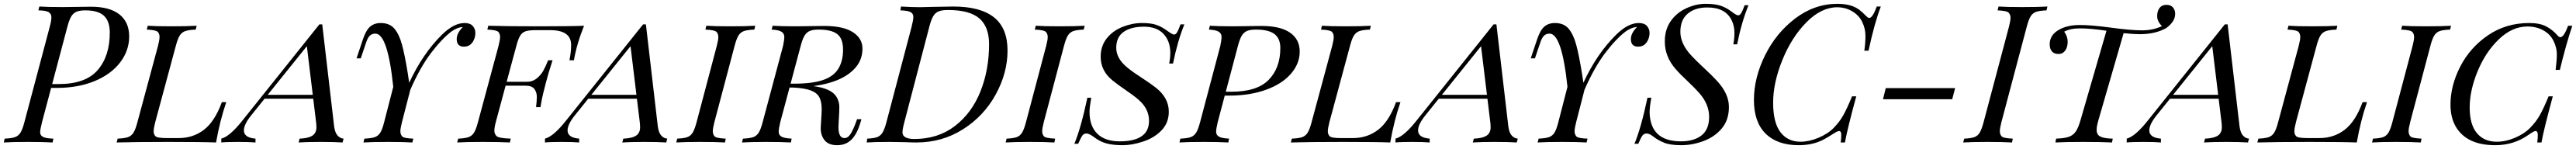

<svg xmlns="http://www.w3.org/2000/svg" viewBox="-53 -742 13423 776"><path d="M519 -571.8Q519 -631.3 488.8 -659.7Q458.5 -688 392.1 -688Q361.8 -688 345 -680.7Q328.1 -673.3 317.6 -655.3Q307.1 -637.2 297.9 -602.1L218.8 -304.2H252.9Q393.1 -304.2 456.1 -377.2Q519 -450.2 519 -571.8ZM243.2 -284.2H213.4L166 -106Q156.2 -67.9 156.2 -52.5Q156.2 -37.1 171.1 -29.1Q186 -21 225.1 -20L221.2 0Q174.3 -2.9 91.8 -2.9Q9.3 -2.9 -33.2 0L-28.8 -20Q7.3 -21.5 25.1 -27.8Q43 -34.2 53.7 -51.3Q64.5 -68.4 74.2 -106L206.1 -602.1Q214.8 -633.8 214.8 -652.1Q214.8 -670.4 200 -679Q185.1 -687.5 147 -688L151.9 -708Q192.9 -705.1 274.9 -705.1L420.9 -707Q519 -707 569.6 -666.7Q620.1 -626.5 620.1 -552.2Q620.1 -478 572.5 -416.3Q524.9 -354.5 439 -319.3Q353 -284.2 243.2 -284.2Z M554.7 0 560.1 -20Q596.2 -21.5 614 -27.8Q631.8 -34.2 642.6 -51.3Q653.3 -68.4 663.1 -106L770 -502Q778.3 -534.2 778.3 -549.8Q778.3 -565.4 769.3 -575.7Q760.3 -585.9 711.9 -587.9L716.8 -607.9Q756.8 -605 840.6 -605Q924.3 -605 971.7 -607.9L966.8 -587.9Q930.2 -586.4 912.1 -580.1Q894 -573.7 883.3 -556.6Q872.6 -539.6 862.8 -502L755.9 -106Q747.6 -73.7 747.6 -58.3Q747.6 -43 756.6 -33Q765.6 -22.9 814.9 -22.9H877.9Q953.6 -22.9 1010 -66.4Q1066.4 -109.9 1103 -210H1126Q1092.8 -113.8 1072.8 0Q1002.9 -2.9 826.4 -2.9Q649.9 -2.9 554.7 0Z M1545.9 -501.5 1341.8 -248H1576.7ZM1502.9 0 1508.3 -20Q1568.8 -22.5 1585.9 -45.9Q1595.7 -59.6 1595.7 -76.4Q1595.7 -93.3 1594.2 -104L1579.1 -228H1325.7L1257.3 -143.1Q1217.8 -94.7 1217.8 -63Q1217.8 -24.9 1278.3 -20V0Q1248.5 -2.9 1187.3 -2.9Q1126 -2.9 1100.1 0V-20Q1144 -31.2 1209 -112.8L1611.3 -615.2H1626L1688 -84Q1692.4 -50.8 1706.1 -35.9Q1719.7 -21 1737.3 -20L1731.9 0Q1691.9 -2.9 1617.2 -2.9Q1542.5 -2.9 1502.9 0Z M2326.7 -538.6Q2326.7 -569.3 2358.4 -601.1H2355.5Q2331.1 -599.6 2300.8 -579.1Q2250 -541 2193.1 -466.3Q2136.2 -391.6 2085 -274.4L2041.5 -106Q2033.2 -73.7 2033.2 -58.3Q2033.2 -43 2042 -32.2Q2050.8 -21.5 2100.6 -20L2095.7 0Q2050.3 -2.9 1967 -2.9Q1883.8 -2.9 1840.8 0L1845.7 -20Q1881.8 -21.5 1899.9 -27.8Q1918 -34.2 1928.7 -51.5Q1939.5 -68.8 1948.7 -106L1996.1 -289.6Q1967.3 -566.9 1902.8 -566.9Q1885.3 -566.9 1874 -556.2Q1862.8 -545.4 1854.5 -520L1826.7 -438H1804.7L1837.4 -535.2Q1848.1 -566.4 1859.9 -585Q1883.8 -622.1 1930.4 -622.1Q1977.1 -622.1 2002 -592.8Q2026.9 -563.5 2041.5 -509.8Q2056.2 -456.1 2071.8 -359.9L2079.1 -311Q2149.4 -462.4 2249.5 -561Q2311.5 -622.1 2367.7 -622.1Q2397 -622.1 2410.6 -606.4Q2423.8 -590.8 2423.8 -572.3Q2424.3 -553.7 2417.5 -537.6Q2401.9 -499 2364.3 -499Q2326.7 -499 2326.7 -538.6Z M2922.9 -507.8Q2922.9 -585 2813.5 -585H2740.2Q2704.1 -585 2686.3 -579.3Q2668.5 -573.7 2657.7 -556.6Q2647 -539.6 2637.2 -502L2586.9 -315.9H2690.4Q2722.2 -315.9 2744.1 -334Q2766.1 -352.1 2778.3 -374.5Q2790.5 -397 2803.2 -428.2H2826.2Q2804.2 -361.8 2790 -306.2L2784.2 -282.7Q2771 -234.4 2763.2 -184.1H2740.2Q2744.1 -214.8 2744.1 -238.3Q2744.1 -261.7 2731.2 -278.8Q2718.3 -295.9 2684.1 -295.9H2581.5L2530.3 -106Q2522.9 -78.1 2522.9 -61.5Q2522.9 -44.9 2534.2 -33.4Q2545.4 -22 2608.4 -20L2603.5 0Q2552.7 -2.9 2462.9 -2.9Q2373 -2.9 2329.1 0L2334.5 -20Q2370.6 -21.5 2388.4 -27.8Q2406.2 -34.2 2417 -51.3Q2427.7 -68.4 2437.5 -106L2544.4 -502Q2552.7 -534.2 2552.7 -549.8Q2552.7 -565.4 2543.7 -575.7Q2534.7 -585.9 2486.3 -587.9L2491.2 -607.9Q2585.4 -605 2754.9 -605Q2924.3 -605 2990.2 -607.9Q2951.2 -510.3 2937.5 -428.2H2914.1Q2922.9 -470.2 2922.9 -507.8Z M3232.4 -501.5 3028.3 -248H3263.2ZM3189.5 0 3194.8 -20Q3255.4 -22.5 3272.5 -45.9Q3282.2 -59.6 3282.2 -76.4Q3282.2 -93.3 3280.8 -104L3265.6 -228H3012.2L2943.8 -143.1Q2904.3 -94.7 2904.3 -63Q2904.3 -24.9 2964.8 -20V0Q2935.1 -2.9 2873.8 -2.9Q2812.5 -2.9 2786.6 0V-20Q2830.6 -31.2 2895.5 -112.8L3297.9 -615.2H3312.5L3374.5 -84Q3378.9 -50.8 3392.6 -35.9Q3406.2 -21 3423.8 -20L3418.5 0Q3378.4 -2.9 3303.7 -2.9Q3229 -2.9 3189.5 0Z M3728.5 -20 3724.6 0Q3677.7 -2.9 3595.7 -2.9Q3513.7 -2.9 3470.7 0L3475.6 -20Q3510.7 -21.5 3528.3 -27.8Q3545.9 -34.2 3556.4 -51.5Q3566.9 -68.8 3576.7 -106L3681.6 -502Q3689.9 -533.7 3689.9 -549.3Q3689.9 -564.9 3680.7 -575.4Q3671.4 -585.9 3622.6 -587.9L3627.4 -607.9Q3667.5 -605 3751.2 -605Q3835 -605 3882.3 -607.9L3877.4 -587.9Q3840.8 -586.4 3823 -580.1Q3805.2 -573.7 3794.7 -556.6Q3784.2 -539.6 3774.4 -502L3669.4 -106Q3661.1 -73.7 3661.1 -58.3Q3661.1 -43 3669.9 -32.5Q3678.7 -22 3728.5 -20Z M4083.5 -306.2Q4179.2 -306.2 4235.1 -325.2Q4291 -344.2 4315.4 -384.5Q4339.8 -424.8 4339.8 -482.9Q4339.8 -541 4309.6 -564.5Q4279.3 -587.9 4212.9 -587.9Q4182.6 -587.9 4165.8 -580.6Q4148.9 -573.2 4138.4 -555.2Q4127.9 -537.1 4118.7 -502L4066.4 -306.2ZM4315.9 -79.6Q4315.9 -22.9 4347.2 -22.9Q4364.7 -22.9 4378.2 -43.2Q4391.6 -63.5 4407.7 -106.9L4412.6 -121.1H4435.5L4431.6 -107.9Q4414.1 -45.9 4384.5 -15.9Q4355 14.2 4308.8 14.2Q4262.7 14.2 4241.9 -13.7Q4221.2 -41.5 4223.6 -82L4227.5 -145Q4228.5 -164.6 4228.5 -172.9Q4228.5 -212.9 4215.8 -236.1Q4203.1 -259.3 4171.1 -271.2Q4139.2 -283.2 4079.1 -286.1H4061L4012.7 -106Q4004.4 -71.8 4004.4 -55.4Q4004.4 -39.1 4018.8 -30.5Q4033.2 -22 4071.8 -20L4067.9 0Q4021 -2.9 3938.5 -2.9Q3856 -2.9 3813.5 0L3817.9 -20Q3854 -21.5 3871.8 -27.8Q3889.6 -34.2 3900.4 -51.3Q3911.1 -68.4 3920.9 -106L4026.9 -502Q4033.7 -533.7 4033.7 -550.3Q4033.7 -566.9 4019.5 -576.4Q4005.4 -585.9 3967.8 -587.9L3972.7 -607.9Q4013.2 -605 4095.7 -605L4241.7 -606.9Q4339.8 -606.9 4390.4 -574.7Q4440.9 -542.5 4440.9 -489Q4440.9 -435.5 4409.7 -396Q4346.2 -315.4 4185.5 -293.5L4207.5 -290Q4286.1 -275.4 4308.1 -233.4Q4320.3 -210 4320.3 -186.5Q4320.3 -163.1 4319.8 -158.2L4316.9 -105Q4315.9 -87.4 4315.9 -79.6Z M5100.6 -512.2Q5100.6 -602.5 5049.8 -646.2Q4999 -689.9 4886.7 -689.9Q4855.5 -689.9 4837.9 -682.9Q4820.3 -675.8 4809.6 -657.7Q4798.8 -639.6 4789.6 -604L4658.7 -104Q4649.4 -69.3 4649.4 -52.7Q4649.4 -18.6 4710.4 -18.1Q4834.5 -18.1 4922.6 -85.7Q5010.7 -153.3 5055.7 -265.9Q5100.6 -378.4 5100.6 -512.2ZM4722.7 0Q4699.7 0 4664.6 -1.5L4582.5 -2.9Q4502 -2.9 4462.9 0L4465.8 -20Q4500 -21.5 4517.3 -27.8Q4534.7 -34.2 4545.4 -51.5Q4556.2 -68.8 4565.9 -106L4696.8 -602.1Q4706.1 -638.2 4706.1 -654.5Q4706.1 -670.9 4691.4 -679Q4676.8 -687 4638.7 -688L4641.6 -708Q4695.3 -704.6 4739.3 -704.6L4763.7 -705.1L4804.7 -706.1Q4882.8 -708 4914.6 -708Q5055.2 -708 5126 -651.9Q5196.8 -595.7 5196.8 -478.8Q5196.8 -361.8 5135 -249.5Q5073.2 -137.2 4964.6 -68.6Q4856 0 4722.7 0Z M5444.8 -20 5440.9 0Q5394 -2.9 5312 -2.9Q5230 -2.9 5187 0L5191.9 -20Q5227.1 -21.5 5244.6 -27.8Q5262.2 -34.2 5272.7 -51.5Q5283.2 -68.8 5293 -106L5397.9 -502Q5406.2 -533.7 5406.2 -549.3Q5406.2 -564.9 5397 -575.4Q5387.7 -585.9 5338.9 -587.9L5343.8 -607.9Q5383.8 -605 5467.5 -605Q5551.3 -605 5598.6 -607.9L5593.8 -587.9Q5557.1 -586.4 5539.3 -580.1Q5521.5 -573.7 5511 -556.6Q5500.5 -539.6 5490.7 -502L5385.7 -106Q5377.4 -73.7 5377.4 -58.3Q5377.4 -43 5386.2 -32.5Q5395 -22 5444.8 -20Z M6044.9 -466.8Q6044.9 -527.3 6009.8 -565.2Q5974.6 -603 5907.5 -603Q5840.3 -603 5801.8 -575.9Q5763.2 -548.8 5763.2 -492.7Q5763.2 -436.5 5822.8 -388.7Q5849.1 -367.2 5896 -336.9Q5942.9 -306.6 5971.2 -284.2Q6037.1 -231.4 6037.1 -160.2Q6037.1 -103 5999.8 -63.7Q5962.4 -24.4 5904.3 -5.1Q5846.2 14.2 5796.9 14.2Q5747.6 14.2 5713.9 5.4Q5680.2 -3.4 5651.4 -25.1Q5622.6 -46.9 5608.4 -46.9Q5594.2 -46.9 5586.4 -35.6Q5578.6 -24.4 5564.9 6.8H5544.9Q5578.6 -72.8 5612.8 -232.9H5632.8Q5624 -182.1 5624 -159.2Q5624 -85.9 5664.3 -45.9Q5704.6 -5.9 5780.8 -5.9Q5934.1 -5.9 5934.1 -112.8Q5934.1 -175.3 5879.4 -222.7Q5856 -243.2 5813 -272.5Q5769 -302.7 5743.7 -323.2Q5682.1 -373 5682.1 -446.8Q5682.1 -502 5713.4 -541.7Q5744.6 -581.5 5795.7 -601.8Q5846.7 -622.1 5896.5 -622.1Q5946.3 -622.1 5974.1 -611.8Q6002 -601.6 6028.8 -581.8Q6055.7 -562 6064.5 -562Q6073.2 -562 6080.6 -574.2Q6087.9 -586.4 6098.1 -615.2H6118.2Q6082 -525.4 6059.1 -411.1H6039.1Q6044.9 -439.9 6044.9 -466.8Z M6618.2 -492.2Q6618.2 -541 6587.9 -564.5Q6557.6 -587.9 6491.2 -587.9Q6460.9 -587.9 6444.1 -580.6Q6427.2 -573.2 6416.7 -555.2Q6406.2 -537.1 6397 -502L6334 -264.2H6361.8Q6497.1 -264.2 6557.6 -326.2Q6618.2 -388.2 6618.2 -492.2ZM6352.1 -244.1H6328.6L6292 -106Q6283.7 -71.8 6283.7 -55.4Q6283.7 -39.1 6298.1 -30.5Q6312.5 -22 6351.1 -20L6347.2 0Q6300.3 -2.9 6217.8 -2.9Q6135.3 -2.9 6092.8 0L6097.2 -20Q6133.3 -21.5 6151.1 -27.8Q6168.9 -34.2 6179.7 -51.3Q6190.4 -68.4 6200.2 -106L6305.2 -502Q6312 -533.7 6312 -550.3Q6312 -566.9 6297.9 -576.4Q6283.7 -585.9 6246.1 -587.9L6251 -607.9Q6291 -605 6374 -605L6520 -606.9Q6618.2 -606.9 6668.7 -572Q6719.2 -537.1 6719.2 -473.6Q6719.2 -410.2 6672.9 -357.2Q6626.5 -304.2 6542.7 -274.2Q6459 -244.1 6352.1 -244.1Z M6672.9 0 6678.2 -20Q6714.4 -21.5 6732.2 -27.8Q6750 -34.2 6760.7 -51.3Q6771.5 -68.4 6781.2 -106L6888.2 -502Q6896.5 -534.2 6896.5 -549.8Q6896.5 -565.4 6887.5 -575.7Q6878.4 -585.9 6830.1 -587.9L6835 -607.9Q6875 -605 6958.7 -605Q7042.5 -605 7089.8 -607.9L7085 -587.9Q7048.3 -586.4 7030.3 -580.1Q7012.2 -573.7 7001.5 -556.6Q6990.7 -539.6 6981 -502L6874 -106Q6865.7 -73.7 6865.7 -58.3Q6865.7 -43 6874.8 -33Q6883.8 -22.9 6933.1 -22.9H6996.1Q7071.8 -22.9 7128.2 -66.4Q7184.6 -109.9 7221.2 -210H7244.1Q7210.9 -113.8 7190.9 0Q7121.1 -2.9 6944.6 -2.9Q6768.1 -2.9 6672.9 0Z M7664.1 -501.5 7460 -248H7694.8ZM7621.1 0 7626.5 -20Q7687 -22.5 7704.1 -45.9Q7713.9 -59.6 7713.9 -76.4Q7713.9 -93.3 7712.4 -104L7697.3 -228H7443.8L7375.5 -143.1Q7335.9 -94.7 7335.9 -63Q7335.9 -24.9 7396.5 -20V0Q7366.7 -2.9 7305.4 -2.9Q7244.1 -2.9 7218.3 0V-20Q7262.2 -31.2 7327.1 -112.8L7729.5 -615.2H7744.1L7806.2 -84Q7810.5 -50.8 7824.2 -35.9Q7837.9 -21 7855.5 -20L7850.1 0Q7810.1 -2.9 7735.4 -2.9Q7660.6 -2.9 7621.1 0Z M8444.8 -538.6Q8444.8 -569.3 8476.6 -601.1H8473.6Q8449.2 -599.6 8418.9 -579.1Q8368.2 -541 8311.3 -466.3Q8254.4 -391.6 8203.1 -274.4L8159.7 -106Q8151.4 -73.7 8151.4 -58.3Q8151.4 -43 8160.2 -32.2Q8168.9 -21.5 8218.8 -20L8213.9 0Q8168.5 -2.9 8085.2 -2.9Q8002 -2.9 7959 0L7963.9 -20Q8000 -21.5 8018.1 -27.8Q8036.1 -34.2 8046.9 -51.5Q8057.6 -68.8 8066.9 -106L8114.3 -289.6Q8085.4 -566.9 8021 -566.9Q8003.4 -566.9 7992.2 -556.2Q7981 -545.4 7972.7 -520L7944.8 -438H7922.9L7955.6 -535.2Q7966.3 -566.4 7978 -585Q8002 -622.1 8048.6 -622.1Q8095.2 -622.1 8120.1 -592.8Q8145 -563.5 8159.7 -509.8Q8174.3 -456.1 8189.9 -359.9L8197.3 -311Q8267.6 -462.4 8367.7 -561Q8429.7 -622.1 8485.8 -622.1Q8515.1 -622.1 8528.8 -606.4Q8542 -590.8 8542 -572.3Q8542.5 -553.7 8535.6 -537.6Q8520 -499 8482.4 -499Q8444.8 -499 8444.8 -538.6Z M8984.4 -572.3Q8984.4 -606.4 8969.7 -636.7Q8937 -703.6 8842.3 -703.1Q8779.3 -703.1 8741 -670.9Q8702.6 -638.7 8702.6 -576.4Q8702.6 -514.2 8759.3 -453.1Q8783.2 -427.2 8825.7 -387.7Q8868.2 -348.6 8894 -320.3Q8955.6 -253.4 8955.6 -185.1Q8955.6 -116.7 8918 -72.5Q8880.4 -28.3 8822.5 -7.1Q8764.6 14.2 8707.3 14.2Q8649.9 14.2 8617.9 1.2Q8585.9 -11.7 8563.7 -29.3Q8541.5 -46.9 8527.1 -46.9Q8512.7 -46.9 8504.4 -35.2Q8496.1 -23.4 8483.4 6.8H8463.4Q8497.1 -72.8 8531.2 -232.9H8551.3Q8541.5 -180.2 8542.5 -151.9Q8548.8 -5.9 8705.6 -5.9Q8773.4 -5.9 8813 -36.9Q8852.5 -67.9 8852.5 -133.5Q8852.5 -199.2 8800.8 -257.8Q8779.3 -282.2 8740.2 -319.3Q8701.2 -355.5 8677.7 -382.8Q8621.1 -447.3 8621.6 -526.9Q8621.6 -588.4 8652.8 -632.6Q8684.1 -676.8 8734.6 -699.5Q8785.2 -722.2 8833.7 -722.2Q8882.3 -722.2 8912.4 -712.2Q8942.4 -702.1 8968.5 -682.1Q8994.6 -662.1 9003.7 -662.1Q9012.7 -662.1 9020 -674.3Q9027.3 -686.5 9037.6 -714.8H9057.6Q9021.5 -627 8998.5 -511.2H8978.5Q8984.4 -539.1 8984.4 -572.3Z M9520 -704.1Q9437 -704.1 9359.6 -626Q9282.2 -547.9 9234.1 -429.4Q9186 -311 9186 -207.3Q9186 -103.5 9223.9 -53.7Q9261.7 -3.9 9329.1 -3.9Q9373 -3.9 9422.1 -24.4Q9471.2 -44.9 9502 -76.4Q9532.7 -107.9 9552 -142.6Q9571.3 -177.2 9597.2 -240.2H9619.1Q9573.7 -74.2 9560.1 0H9538.1Q9541 -21.5 9541 -40.5Q9541 -59.6 9529.3 -59.6Q9521.5 -59.6 9497.1 -43.9Q9473.1 -28.3 9448.7 -15.1Q9393.1 14.2 9319.3 14.2Q9208 14.2 9147 -45.9Q9085.9 -106 9085.9 -221.2Q9085.9 -336.4 9143.6 -453.4Q9201.2 -570.3 9301.5 -646.2Q9401.9 -722.2 9522 -722.2Q9594.2 -721.7 9634.3 -691.4Q9650.9 -678.7 9665.5 -663.6Q9680.2 -648.4 9686.5 -648.4Q9704.1 -648.4 9726.1 -708H9747.1Q9713.9 -621.6 9683.1 -478H9661.1Q9667 -517.1 9667 -555.2Q9667 -593.3 9649.9 -628.2Q9632.8 -663.1 9597.4 -683.6Q9562 -704.1 9520 -704.1Z M10119.1 -225.1H9758.3L9772.9 -283.2H10134.3Z M10434.6 -20 10430.7 0Q10383.8 -2.9 10302 -2.9Q10220.2 -2.9 10176.3 0L10181.6 -20Q10216.8 -21.5 10234.4 -27.8Q10252 -34.2 10262.5 -51.5Q10272.9 -68.8 10282.7 -106L10414.6 -602.1Q10422.9 -633.8 10422.9 -649.4Q10422.9 -665 10413.6 -675.5Q10404.3 -686 10355.5 -688L10360.4 -708Q10401.4 -705.1 10484.6 -705.1Q10567.9 -705.1 10615.2 -708L10610.4 -688Q10573.7 -686.5 10555.9 -680.2Q10538.1 -673.8 10527.6 -656.7Q10517.1 -639.6 10507.3 -602.1L10375.5 -106Q10367.2 -73.7 10367.2 -58.3Q10367.2 -43 10376 -32.5Q10384.8 -22 10434.6 -20Z M10627 -511.2Q10627 -561.5 10678.7 -588.9Q10721.7 -611.8 10783.2 -611.8Q10844.7 -611.8 10947.5 -597.9Q11050.3 -584 11108.2 -584Q11166 -584 11211.9 -606Q11187 -630.9 11187 -657.7Q11187 -684.6 11199.5 -700.7Q11211.9 -716.8 11234.9 -716.8Q11257.8 -716.8 11269.3 -703.4Q11280.8 -689.9 11280.8 -669.9Q11280.8 -629.9 11234.9 -596.2Q11178.2 -564 11096.7 -564Q11063.5 -564 11012.2 -569.3L10880.9 -116.2Q10871.6 -84 10871.6 -66.4Q10871.6 -48.8 10879.9 -39.1Q10895.5 -21 10955.6 -20L10951.7 0Q10899.9 -2.9 10802.5 -2.9Q10705.1 -2.9 10656.7 0L10660.6 -20Q10704.1 -21.5 10726.8 -29.5Q10749.5 -37.6 10762.9 -57.1Q10776.4 -76.7 10787.6 -116.2L10922.9 -582Q10838.4 -594.2 10785.9 -594.2Q10733.4 -594.2 10702.6 -577.1Q10720.7 -552.2 10720.7 -524.2Q10720.7 -496.1 10707.8 -478.5Q10694.8 -460.9 10672.4 -460.9Q10649.9 -460.9 10638.4 -474.6Q10627 -488.3 10627 -511.2Z M11474.1 -501.5 11270 -248H11504.9ZM11431.2 0 11436.5 -20Q11497.1 -22.5 11514.2 -45.9Q11523.9 -59.6 11523.9 -76.4Q11523.9 -93.3 11522.5 -104L11507.3 -228H11253.9L11185.5 -143.1Q11146 -94.7 11146 -63Q11146 -24.9 11206.5 -20V0Q11176.8 -2.9 11115.5 -2.9Q11054.2 -2.9 11028.3 0V-20Q11072.3 -31.2 11137.2 -112.8L11539.6 -615.2H11554.2L11616.2 -84Q11620.6 -50.8 11634.3 -35.9Q11647.9 -21 11665.5 -20L11660.2 0Q11620.1 -2.9 11545.4 -2.9Q11470.7 -2.9 11431.2 0Z M11709 0 11714.4 -20Q11750.5 -21.5 11768.3 -27.8Q11786.1 -34.2 11796.9 -51.3Q11807.6 -68.4 11817.4 -106L11924.3 -502Q11932.6 -534.2 11932.6 -549.8Q11932.6 -565.4 11923.6 -575.7Q11914.6 -585.9 11866.2 -587.9L11871.1 -607.9Q11911.1 -605 11994.9 -605Q12078.6 -605 12126 -607.9L12121.1 -587.9Q12084.5 -586.4 12066.4 -580.1Q12048.3 -573.7 12037.6 -556.6Q12026.9 -539.6 12017.1 -502L11910.2 -106Q11901.9 -73.7 11901.9 -58.3Q11901.9 -43 11910.9 -33Q11919.9 -22.9 11969.2 -22.9H12032.2Q12107.9 -22.9 12164.3 -66.4Q12220.7 -109.9 12257.3 -210H12280.3Q12247.1 -113.8 12227.1 0Q12157.2 -2.9 11980.7 -2.9Q11804.2 -2.9 11709 0Z M12564.5 -20 12560.5 0Q12513.7 -2.9 12431.6 -2.9Q12349.6 -2.9 12306.6 0L12311.5 -20Q12346.7 -21.5 12364.3 -27.8Q12381.8 -34.2 12392.3 -51.5Q12402.8 -68.8 12412.6 -106L12517.6 -502Q12525.9 -533.7 12525.9 -549.3Q12525.9 -564.9 12516.6 -575.4Q12507.3 -585.9 12458.5 -587.9L12463.4 -607.9Q12503.4 -605 12587.2 -605Q12670.9 -605 12718.3 -607.9L12713.4 -587.9Q12676.8 -586.4 12658.9 -580.1Q12641.1 -573.7 12630.6 -556.6Q12620.1 -539.6 12610.4 -502L12505.4 -106Q12497.1 -73.7 12497.1 -58.3Q12497.1 -43 12505.9 -32.5Q12514.6 -22 12564.5 -20Z M12715.3 -195.8Q12715.3 -296.9 12766.6 -396Q12817.9 -495.1 12911.4 -558.6Q13004.9 -622.1 13125.5 -622.1Q13180.2 -622.1 13213.6 -604.7Q13247.1 -587.4 13273.4 -557.1Q13280.8 -548.3 13287.6 -548.3Q13306.2 -548.3 13328.1 -607.9H13350.1Q13318.8 -515.6 13285.2 -377.9H13263.2Q13269.5 -427.2 13269.5 -460.2Q13269.5 -493.2 13252.4 -528.6Q13235.4 -564 13199 -584Q13162.6 -604 13116.2 -604Q13037.1 -604 12967.8 -537.8Q12898.4 -471.7 12856.9 -371.3Q12815.4 -271 12815.4 -182.1Q12815.4 -93.3 12853 -48.6Q12890.6 -3.9 12956.5 -3.9Q13002.4 -3.9 13051.3 -24.4Q13100.1 -44.9 13131.3 -77.1Q13162.6 -109.4 13181.6 -143.6Q13200.7 -177.7 13226.6 -240.2H13248.5Q13201.2 -66.9 13189.5 0H13167.5Q13170.4 -21.5 13170.4 -40.5Q13170.4 -59.6 13157.7 -59.6Q13150.4 -59.6 13121.1 -39.1Q13044.4 14.6 12947.3 14.2Q12799.8 13.7 12743.2 -82Q12715.8 -128.9 12715.3 -195.8Z"/></svg>

Font: PlayfairDisplaySC-Italic
Style: Italic
Weight: 400
Italic angle: -14°
Designer: Claus Eggers Sørensen
Foundry: Claus Eggers Sørensen
Version: Version 1.004;PS 001.004;hotconv 1.0.70;makeotf.lib2.5.58329